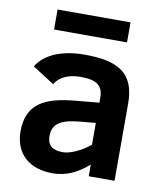

<svg xmlns="http://www.w3.org/2000/svg" viewBox="-81 -769 719 850"><g transform="rotate(10 278.0 -344.0)"><path d="M263 -527C164.1 -527 85.3 -497 49 -437L147 -374C166 -407.9 207.6 -427 261 -427C323.5 -427 363 -412.6 363 -352V-329L255 -319C130.1 -306.8 41 -273.5 41 -144C41 -43.5 107.7 15 213 15C269.7 15 323 -7.7 373 -53V0H489V-348C489 -486.2 409.6 -527 263 -527ZM171 -146C171 -211.8 227.7 -225.7 299 -232L363 -238V-140C341.7 -122.7 320 -109.2 298 -99.5C276 -89.8 257.3 -85 242 -85C197.8 -85 171 -100.5 171 -146ZM109 -613H437V-703H109Z"/></g></svg>

Font: Fog Sans
Style: Bold
Weight: 700
Foundry: Intel Corporation
Version: Version 1.00